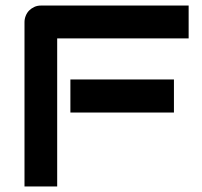

<svg xmlns="http://www.w3.org/2000/svg" viewBox="-20 -672 727 692"><path d="M606.9 -266.3H233.7V-385.6H606.9ZM659.9 -533.7H186.1V0H68.3V-592.1Q68.3 -604 72.8 -615.1Q77.2 -626.2 85.1 -634.2Q93.1 -642.1 103.7 -647Q114.4 -652 127.7 -652H659.9Z"/></svg>

Font: AKL FREE 001
Style: Regular
Weight: 400
Designer: AKL
Foundry: AKL
Version: Version 1.00;August 10, 2024;FontCreator 13.0.0.2630 64-bit